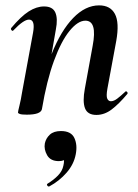

<svg xmlns="http://www.w3.org/2000/svg" viewBox="-20 -419 515 715"><path d="M339 9Q306 9 296.5 -16Q287 -41 296 -89L325 -248Q343 -342 298 -342Q270 -342 239 -304Q208 -266 181 -192.5Q154 -119 136 -12L118 -13Q138 -132 172.5 -218.5Q207 -305 252.5 -352Q298 -399 349 -399Q391 -399 408 -367Q425 -335 413 -267L380 -89Q375 -61 379.5 -51.5Q384 -42 393 -42Q404 -42 417 -52Q430 -62 446 -77Q449 -81 453 -77Q457 -73 454 -69Q423 -32 396 -11.5Q369 9 339 9ZM80 8Q61 8 54 5.5Q47 3 47 0Q47 -4 52.5 -26Q58 -48 62 -74L103 -297Q112 -346 88 -346Q78 -346 63.5 -336Q49 -326 30 -306Q27 -302 23 -306.5Q19 -311 22 -315Q58 -358 87 -376.5Q116 -395 144 -395Q176 -395 186 -372.5Q196 -350 188 -309L136 -12Q131 8 80 8ZM164 275Q160 277 156.5 272.5Q153 268 157 265Q180 251 196 234.5Q212 218 216 198Q221 177 215.5 167Q210 157 202 156L235 137Q236 159 227.5 170Q219 181 199 181Q168 181 155.5 159Q143 137 147 115Q151 96 165.5 82.5Q180 69 207 69Q245 69 257 95Q269 121 262 156Q255 193 228 224Q201 255 164 275Z"/></svg>

Font: Cormorant Light
Style: Bold Italic
Weight: 700
Italic angle: -10°
Version: Version 4.000